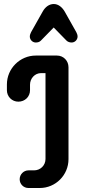

<svg xmlns="http://www.w3.org/2000/svg" viewBox="-20 -942 457 962"><path d="M130.4 -517.6C130.4 -548.8 154.3 -575.7 186 -575.7H208V-145.5C208 -113.3 182.6 -88.4 150.4 -88.4H122.6C98.1 -88.4 78.6 -67.9 78.6 -43.9C78.6 -19.5 98.1 0 122.6 0H179.2C258.8 0 323.2 -64.9 323.2 -144.5V-605C323.2 -637.7 297.9 -663.6 265.6 -663.6H159.2C80.1 -663.6 14.6 -598.6 14.6 -519V-489.7C14.6 -457.5 40.5 -432.6 71.8 -432.6C105 -432.6 130.4 -457.5 130.4 -489.7ZM303.7 -884.8C291 -906.2 272 -921.9 249.5 -921.9C226.1 -921.9 206.5 -906.7 194.3 -884.8L135.7 -780.8C131.8 -773.4 129.4 -765.6 129.4 -758.8C129.4 -744.1 141.6 -729 159.2 -729C168.5 -729 178.2 -731.4 185.1 -738.8L249 -804.2L313 -738.8C319.8 -731.9 329.6 -729 338.9 -729C356.4 -729 368.7 -744.1 368.7 -758.8C368.7 -766.1 366.2 -773.4 362.3 -780.8Z"/></svg>

Font: Supermercado One
Style: Regular
Weight: 400
Designer: James Grieshaber
Foundry: James Grieshaber
Version: Version 1.002